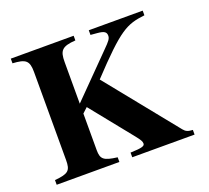

<svg xmlns="http://www.w3.org/2000/svg" viewBox="-117 -821 1053 967"><g transform="rotate(-20 410.0 -338.0)"><path d="M769 0V-25C744 -26 732 -31 720 -46L415 -424C601 -622 638 -639 737 -651V-676H448V-651L483 -648C519 -645 531 -637 531 -617C531 -601 522 -590 491 -559L279 -344V-567C279 -628 293 -646 367 -651V-676H30V-651C99 -647 117 -635 117 -573V-101C117 -44 104 -32 30 -25V0H366V-25C294 -34 279 -46 279 -95V-291L306 -316L487 -91C506 -67 512 -57 512 -46C512 -33 500 -27 435 -25V0Z"/></g></svg>

Font: XITS Math
Style: Bold
Weight: 700
Designer: MicroPress Inc., with final additions and corrections provided by Coen Hoffman, Elsevier (retired)
Version: Version 1.302